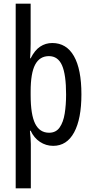

<svg xmlns="http://www.w3.org/2000/svg" viewBox="-20 -780 502 1040"><path d="M421 -269Q421 -136 381.5 -63Q342 10 268 10Q229 10 196.5 -11.5Q164 -33 146 -72H142Q144 -51 145.5 -33Q147 -15 147 0V240H65V-760H146V-544Q146 -505 143 -464H146Q168 -508 197.5 -527.5Q227 -547 263 -547Q340 -547 380.5 -476Q421 -405 421 -269ZM338 -268Q338 -376 316 -426Q294 -476 245 -476Q195 -476 170.5 -430Q146 -384 146 -285V-265Q146 -159 170.5 -110Q195 -61 246 -61Q283 -61 303 -89.5Q323 -118 330.5 -165Q338 -212 338 -268Z"/></svg>

Font: Noto Sans Thai ExtCond
Style: Regular
Weight: 400
Width: 2
Designer: Monotype Design Team
Foundry: Monotype Imaging Inc.
Version: Version 2.002; ttfautohint (v1.8.4.7-5d5b)